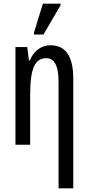

<svg xmlns="http://www.w3.org/2000/svg" viewBox="-20 -796 486 1056"><path d="M302 240V-348Q302 -476 234 -476Q187 -476 166.5 -429.5Q146 -383 146 -279V0H65V-537H130L139 -464H144Q161 -504 190.5 -525.5Q220 -547 257 -547Q322 -547 352.5 -500Q383 -453 383 -364V240ZM167 -606V-617L216 -776H313V-767L219 -606Z"/></svg>

Font: Noto Sans ExtraCondensed
Style: Regular
Weight: 400
Width: 2
Designer: Monotype Design Team
Foundry: Monotype Imaging Inc.
Version: Version 2.013; ttfautohint (v1.8.4.7-5d5b)